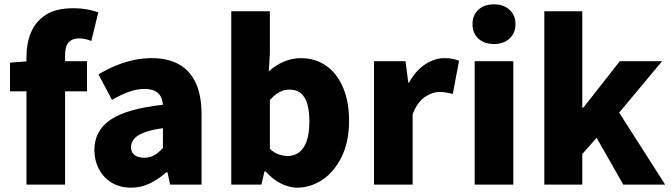

<svg xmlns="http://www.w3.org/2000/svg" viewBox="-20 -851 3091 885"><path d="M102 0V-591Q102 -651 123 -701.5Q144 -752 191 -782.5Q238 -813 317 -813Q355 -813 384.5 -807Q414 -801 433 -794L401 -662Q374 -674 343 -674Q314 -674 297 -656.5Q280 -639 280 -596V0ZM26 -430V-562L113 -569H381V-430Z M584 14Q532 14 494 -9.5Q456 -33 435.5 -72.5Q415 -112 415 -159Q415 -249 490 -299.5Q565 -350 731 -368Q729 -391 720 -407.5Q711 -424 692.5 -432.5Q674 -441 645 -441Q611 -441 575 -428Q539 -415 496 -391L434 -508Q472 -531 511.5 -547.5Q551 -564 593 -573.5Q635 -583 679 -583Q753 -583 804 -555Q855 -527 882 -469.5Q909 -412 909 -323V0H764L752 -57H747Q712 -26 671.5 -6Q631 14 584 14ZM645 -124Q672 -124 692 -136Q712 -148 731 -169V-260Q676 -253 643.5 -240Q611 -227 597.5 -210Q584 -193 584 -173Q584 -148 600.5 -136Q617 -124 645 -124Z M1350 14Q1313 14 1275 -5Q1237 -24 1204 -61H1199L1185 0H1046V-799H1224V-607L1219 -522Q1251 -551 1289 -567Q1327 -583 1366 -583Q1434 -583 1484 -547.5Q1534 -512 1561.5 -447Q1589 -382 1589 -295Q1589 -197 1554.5 -127.5Q1520 -58 1465.5 -22Q1411 14 1350 14ZM1308 -132Q1335 -132 1357.5 -148Q1380 -164 1393 -199Q1406 -234 1406 -291Q1406 -341 1396 -373.5Q1386 -406 1366 -422Q1346 -438 1314 -438Q1289 -438 1268 -426.5Q1247 -415 1224 -390V-165Q1244 -146 1266 -139Q1288 -132 1308 -132Z M1704 0V-569H1849L1862 -470H1865Q1897 -527 1940.5 -555Q1984 -583 2027 -583Q2053 -583 2068.5 -579.5Q2084 -576 2096 -571L2067 -418Q2051 -422 2037 -424.5Q2023 -427 2004 -427Q1973 -427 1938.5 -404Q1904 -381 1882 -325V0Z M2168 0V-569H2346V0ZM2257 -648Q2212 -648 2185 -673Q2158 -698 2158 -740Q2158 -781 2185 -806Q2212 -831 2257 -831Q2301 -831 2328.5 -806Q2356 -781 2356 -740Q2356 -698 2328.5 -673Q2301 -648 2257 -648Z M2489 0V-799H2664V-355H2669L2837 -569H3032L2834 -332L3046 0H2853L2730 -216L2664 -141V0Z"/></svg>

Font: Noto Sans SC Thin Black
Style: Regular
Weight: 900
Version: Version 2.004-H2;hotconv 1.0.118;makeotfexe 2.5.65603